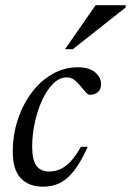

<svg xmlns="http://www.w3.org/2000/svg" viewBox="-20 -692 492 722"><path d="M231.5 -401Q203.5 -401 179.8 -377.2Q156 -353.5 138.2 -314.8Q120.5 -276 110.8 -230.5Q101 -185 101 -141.5Q101 -90 117 -68.5Q133 -47 165.5 -47Q186 -47 205.8 -55.5Q225.5 -64 245.2 -84.5Q265 -105 284 -140H310Q284 -82.5 258.2 -49.8Q232.5 -17 204.5 -3.5Q176.5 10 142.5 10Q88 10 58 -22Q28 -54 28 -120Q28 -186 47.5 -243.8Q67 -301.5 100.5 -345.5Q134 -389.5 178.2 -414.2Q222.5 -439 271.5 -439Q316 -439 338 -419.8Q360 -400.5 360 -375.5Q360 -356 348.5 -346Q337 -336 319 -335.5Q311 -335 302 -345.5Q293 -356 282.5 -368.5Q272.5 -381.5 260 -391.2Q247.5 -401 231.5 -401ZM224.5 -507 339.5 -672.5H452.5V-664L254 -507Z"/></svg>

Font: Newsreader 20pt
Style: Italic
Weight: 400
Italic angle: -17°
Version: Version 1.003